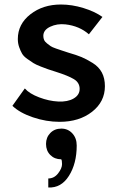

<svg xmlns="http://www.w3.org/2000/svg" viewBox="-20 -530 520 851"><path d="M244 10Q185 10 126 -10Q67 -30 35 -61L90 -138Q110 -115 153.5 -98.5Q197 -82 238 -80Q280 -78 306.5 -93.5Q333 -109 333 -136Q333 -164 307 -179.5Q281 -195 227 -212Q202 -220 193 -223Q184 -226 161 -235Q138 -244 128 -250.5Q118 -257 101.5 -268.5Q85 -280 78 -292Q71 -304 65 -321Q59 -338 59 -357Q59 -423 114.5 -466.5Q170 -510 250 -510Q299 -510 349.5 -494.5Q400 -479 434 -455L374 -378Q332 -415 270 -422Q233 -426 202.5 -411.5Q172 -397 172 -371Q172 -361 175.5 -353Q179 -345 188.5 -337.5Q198 -330 204.5 -325.5Q211 -321 228 -315Q245 -309 253 -306.5Q261 -304 282 -297Q320 -286 341.5 -277Q363 -268 390.5 -251Q418 -234 431.5 -208.5Q445 -183 445 -148Q445 -79 388 -34.5Q331 10 244 10ZM194 301V261Q220 261 237.5 238.5Q255 216 255 197.5Q255 179 251 176Q222 176 203 157Q184 138 184 108Q184 79 203 59.5Q222 40 252 40Q281 40 300.5 61Q320 82 320 115Q320 195 285.5 249.5Q251 304 194 301Z"/></svg>

Font: Orkney Medium
Style: Regular
Weight: 500
Designer: Samuel Oakes and Alfredo Marco Pradil
Foundry: Alfredo Marco Pradil
Version: 1.0; ttfautohint (v1.5)